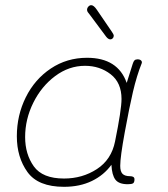

<svg xmlns="http://www.w3.org/2000/svg" viewBox="-20 -714 647 741"><path d="M493 -359Q479 -299 461.5 -203.5Q444 -108 444 -74Q444 -52 453 -43Q462 -34 482 -34Q499 -34 499 -22Q499 -10 493.5 -6.5Q488 -3 473 -3Q439 -3 425.5 -20.5Q412 -38 410 -78Q381 -38 334.5 -15.5Q288 7 227 7Q127 7 86 -50Q45 -107 45 -188Q45 -269 79.5 -338.5Q114 -408 176 -449.5Q238 -491 316 -491Q435 -491 469 -394L492 -467Q495 -477 499 -481Q503 -485 511 -485Q520 -485 524.5 -480.5Q529 -476 527 -470Q508 -423 493 -359ZM449 -332Q449 -395 407 -427.5Q365 -460 308 -460Q246 -460 193 -420.5Q140 -381 108.5 -317.5Q77 -254 77 -185Q77 -119 110.5 -72Q144 -25 227 -25Q298 -25 354 -61.5Q410 -98 424 -168Q449 -291 449 -332ZM390 -572 326 -658Q322 -663 319 -667Q316 -671 316 -676Q316 -683 321 -688.5Q326 -694 332 -694Q342 -694 354 -676L412 -591Q419 -581 419 -576Q419 -570 415 -566Q411 -562 406 -562Q398 -562 390 -572Z"/></svg>

Font: Mali ExtraLight
Style: Italic
Weight: 275
Italic angle: -10°
Version: Version 1.000; ttfautohint (v1.6)